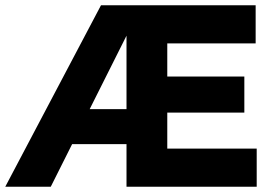

<svg xmlns="http://www.w3.org/2000/svg" viewBox="-20 -710 1032 730"><path d="M0 0 364 -690H519L173 0ZM213 -162V-295H503V-162ZM529 0V-145H956V0ZM461 0V-690H616V0ZM529 -282V-419H909V-282ZM529 -545V-690H952V-545Z"/></svg>

Font: Radio Canada Big
Style: Regular
Weight: 400
Designer: Étienne Aubert Bonn
Foundry: Coppers and Brasses
Version: Version 1.001